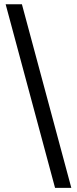

<svg xmlns="http://www.w3.org/2000/svg" viewBox="-20 -782 365 911"><path d="M241.2 109.4 6.8 -761.7H84L318.4 109.4Z"/></svg>

Font: Inter Display
Style: Regular
Weight: 400
Designer: Rasmus Andersson
Foundry: rsms
Version: Version 4.000;git-37864ae